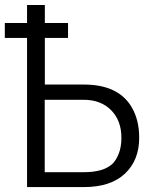

<svg xmlns="http://www.w3.org/2000/svg" viewBox="-44 -760 619 780"><path d="M232.4 -666.5V-606H138.2V-416.5H296.9Q437 -416.5 491.2 -324.2Q521.5 -272.5 521.5 -200.2Q521.5 -108.9 463.4 -54.4Q405.3 0 296.9 0H65.9V-606H-24.4V-666.5H65.9V-739.7H138.2V-666.5ZM137.7 -60.5H296.9Q375.5 -60.5 412.1 -93.8Q427.2 -107.9 438.2 -135.3Q449.2 -162.6 449.2 -200.2Q449.2 -270 407.5 -312.3Q365.7 -354.5 296.9 -354.5H137.7Z"/></svg>

Font: News Cycle
Style: Regular
Weight: 500
Version: Version 0.5.2